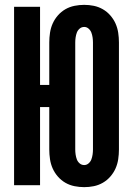

<svg xmlns="http://www.w3.org/2000/svg" viewBox="-20 -763 540 791"><path d="M327 8Q307 8 287 4Q267 0 249.5 -10Q232 -20 218.5 -35.5Q205 -51 197 -69Q189 -87 186 -107Q183 -127 183 -147V-322H145V0H38V-735H145V-413H183V-588Q183 -608 186 -628Q189 -648 197 -666Q205 -684 218.5 -699.5Q232 -715 249.5 -725Q267 -735 287 -739Q307 -743 327 -743Q347 -743 366.5 -739Q386 -735 403.5 -725Q421 -715 434.5 -699.5Q448 -684 456 -666Q464 -648 467 -628Q470 -608 470 -588V-147Q470 -127 467 -107Q464 -87 456 -69Q448 -51 434.5 -35.5Q421 -20 403.5 -10Q386 0 366.5 4Q347 8 327 8ZM327 -83Q337 -83 345 -90Q353 -97 356.5 -106.5Q360 -116 361.5 -126.5Q363 -137 363 -147V-588Q363 -598 361.5 -608.5Q360 -619 356.5 -628.5Q353 -638 345 -645Q337 -652 327 -652Q316 -652 308 -645Q300 -638 296.5 -628.5Q293 -619 291.5 -608.5Q290 -598 290 -588V-147Q290 -137 291.5 -126.5Q293 -116 296.5 -106.5Q300 -97 308 -90Q316 -83 327 -83Z"/></svg>

Font: Iosevka Curly Extrabold
Style: Regular
Weight: 800
Monospace: yes
Designer: Belleve Invis
Foundry: Belleve Invis
Version: Version 22.1.2; ttfautohint (v1.8.4)